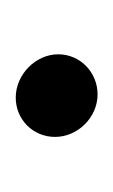

<svg xmlns="http://www.w3.org/2000/svg" viewBox="30 -160 144 244"><g transform="rotate(-90 102.0 -38.0)"><path d="M50 -40C50 -11 75 14 104 14C132 14 155 -8 155 -36C155 -65 129 -90 100 -90C72 -90 50 -68 50 -40Z"/></g></svg>

Font: Electronic
Style: UltBlk
Weight: 500
Version: Version 1.011